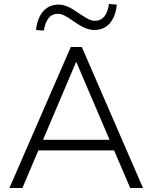

<svg xmlns="http://www.w3.org/2000/svg" viewBox="-20 -940 762 960"><path d="M27 0 334 -705H389L695 0H631L544 -203L577 -188H144L178 -203L92 0ZM360 -629 190 -229 167 -241H554L533 -229L362 -629ZM199 -787 160 -790Q167 -851 196.5 -884Q226 -917 273 -917Q296 -917 319.5 -906.5Q343 -896 375 -873Q407 -852 423 -844Q439 -836 454 -836Q484 -836 501.5 -857.5Q519 -879 525 -920L564 -917Q558 -856 528.5 -823Q499 -790 452 -790Q429 -790 404.5 -800.5Q380 -811 346 -835Q318 -855 301 -863Q284 -871 270 -871Q240 -871 223 -849.5Q206 -828 199 -787Z"/></svg>

Font: Nunito Sans 12pt Light
Style: Regular
Weight: 300
Designer: Vernon Adams
Foundry: Vernon Adams
Version: Version 3.101;gftools[0.9.27]